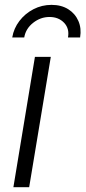

<svg xmlns="http://www.w3.org/2000/svg" viewBox="-20 -777 355 797"><path d="M35.6 0 125 -541H190.9L101.1 0ZM193.8 -756.8Q234.4 -756.8 263.2 -738.8Q292 -720.7 305.4 -689.9Q318.8 -659.2 312.5 -621.6H262.2Q269 -658.2 246.1 -682.4Q223.1 -706.5 185.5 -706.5Q148.4 -706.5 117.7 -682.4Q86.9 -658.2 80.6 -621.6H30.8Q37.1 -659.2 60.5 -689.9Q84 -720.7 118.9 -738.8Q153.8 -756.8 193.8 -756.8Z"/></svg>

Font: Inter 17pt Light
Style: Italic
Weight: 300
Italic angle: -9.3988°
Version: Version 4.001;git-66647c0bb